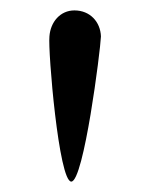

<svg xmlns="http://www.w3.org/2000/svg" viewBox="-20 -969 289 369"><path d="M117 -620C141 -620 173 -872 174 -899C173 -927 153 -949 123 -949C96 -949 77 -927 75 -899C72 -871 93 -620 117 -620Z"/></svg>

Font: Abbots Morton Experiment
Style: Regular
Weight: 400
Designer: Nathan Sharfi
Version: Version 1.000;PS 001.000;hotconv 1.0.70;makeotf.lib2.5.58329